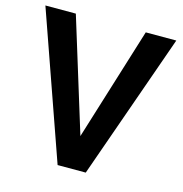

<svg xmlns="http://www.w3.org/2000/svg" viewBox="-105 -807 860 904"><g transform="rotate(15 324.5 -355.5)"><path d="M154.3 -710.9 324.2 -159.7 495.1 -710.9H644L393.1 0H255.9L5.9 -710.9Z"/></g></svg>

Font: Vazirmatn UI SemiBold
Style: Regular
Weight: 600
Designer: Saber Rastikerdar
Foundry: Saber Rastikerdar
Version: Version 33.003